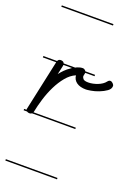

<svg xmlns="http://www.w3.org/2000/svg" viewBox="-148 -605 655 908"><g transform="rotate(20 179.0 -151.5)"><path d="M260 -280H213V-278Q213 -275 211.5 -270.5Q210 -266 210 -263Q210 -256 216 -249Q222 -242 242 -242Q253 -242 265 -244.5Q277 -247 288.5 -251.5Q300 -256 309.5 -262.5Q319 -269 325 -277Q331 -285 338 -285Q345 -285 351.5 -278.5Q358 -272 358 -266Q358 -251 342.5 -240Q327 -229 306.5 -221Q286 -213 267.5 -210Q249 -207 243 -207Q213 -207 195.5 -219.5Q178 -232 176 -254Q150 -243 129 -217.5Q108 -192 92 -159.5Q76 -127 65 -91Q54 -55 48 -24L47 -21H260V-14H42Q38 -10 30 -10Q23 -10 17 -14H0V-21H12Q12 -23 12 -25Q12 -26 12.5 -27.5Q13 -29 13 -30L67 -280H0V-287H69Q73 -297 84 -297Q94 -297 99 -292Q101 -289 102 -287H160Q164 -289 168 -291Q182 -297 196 -297Q202 -297 207 -292Q210 -290 211 -287H260ZM260 -535H0V-542H260ZM260 239H0V232H260ZM103 -277Q103 -276 103 -275L93 -230Q102 -242 114 -254Q126 -266 140 -275Q143 -278 147 -280H104Q104 -279 103 -277Z"/></g></svg>

Font: Gruenewald VA 1. Klasse
Style: Regular
Weight: 400
Designer: Peter Wiegel
Foundry: Peter Wiegel, nach dem Schriftentwurf von Dr. H. Gr¸newald
Version: Version 0.007